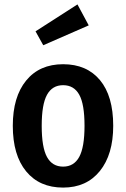

<svg xmlns="http://www.w3.org/2000/svg" viewBox="-20 -835 572 870"><path d="M331 -815 382 -720 176 -630 141 -693ZM493 -265Q493 -135 432.5 -60Q372 15 266 15Q159 15 98.5 -58.5Q38 -132 38 -265Q38 -396 98.5 -470Q159 -544 266 -544Q373 -544 433 -472Q493 -400 493 -265ZM169 -265Q169 -167 193 -123.5Q217 -80 266 -80Q315 -80 339 -124Q363 -168 363 -265Q363 -363 339 -406Q315 -449 266 -449Q217 -449 193 -405.5Q169 -362 169 -265Z"/></svg>

Font: Fira Sans Condensed Medium
Style: Regular
Weight: 500
Width: 3
Designer: Carrois Corporate & Edenspiekermann AG
Foundry: Carrois Corporate GbR & Edenspiekermann AG
Version: Version 4.203;PS 004.203;hotconv 1.0.88;makeotf.lib2.5.64775